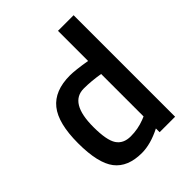

<svg xmlns="http://www.w3.org/2000/svg" viewBox="-203 -822 947 947"><g transform="rotate(-45 270.0 -348.5)"><path d="M474 -708V0H366V-26Q293 11 232 11Q134 11 88.5 -48Q43 -107 43 -246Q43 -385 93.5 -448Q144 -511 251 -511Q287 -511 365 -498V-708ZM348 -104 365 -111V-407Q305 -417 254 -417Q153 -417 153 -249Q153 -157 176.5 -121.5Q200 -86 251 -86Q302 -86 348 -104Z"/></g></svg>

Font: TitilliumWebSemiBold
Style: Bold
Weight: 600
Version: Version 1.001;PS 57.000;hotconv 1.0.70;makeotf.lib2.5.55311